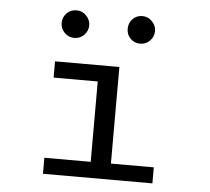

<svg xmlns="http://www.w3.org/2000/svg" viewBox="-49 -723 849 776"><g transform="rotate(5 375.0 -335.0)"><path d="M153 0V-65H341V-391H162V-457H423V-65H597V0ZM231 -558Q208 -558 191.5 -574.5Q175 -591 175 -614Q175 -637 191 -653.5Q207 -670 231 -670Q254 -670 270.5 -653Q287 -636 287 -614Q287 -591 270.5 -574.5Q254 -558 231 -558ZM498 -558Q475 -558 459 -574Q443 -590 443 -614Q443 -637 458.5 -653.5Q474 -670 498 -670Q521 -670 537.5 -653Q554 -636 554 -614Q554 -591 537.5 -574.5Q521 -558 498 -558Z"/></g></svg>

Font: Inconsolata ExtraExpanded
Style: Regular
Weight: 400
Width: 8
Monospace: yes
Designer: Raph Levien, Cyreal, Brenton Simpson
Foundry: Raph Levien, Cyreal, Google
Version: Version 3.000; ttfautohint (v1.8.2.53-6de2)